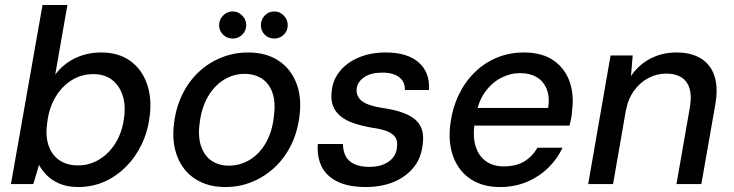

<svg xmlns="http://www.w3.org/2000/svg" viewBox="-20 -740 2951 772"><path d="M296 12Q251 12 219.5 -1.5Q188 -15 168 -35.5Q148 -56 137 -77L114 0H24L151 -720H251L202 -440Q233 -482 281 -505.5Q329 -529 387 -529Q456 -529 502.5 -496Q549 -463 570 -405.5Q591 -348 582 -274Q575 -213 550 -160.5Q525 -108 486.5 -69.5Q448 -31 399.5 -9.5Q351 12 296 12ZM294 -75Q340 -75 379.5 -99Q419 -123 445.5 -166.5Q472 -210 479 -268Q486 -320 472 -359.5Q458 -399 428.5 -420.5Q399 -442 356 -442Q307 -442 268 -417.5Q229 -393 203 -349.5Q177 -306 170 -248Q162 -195 175 -156Q188 -117 218.5 -96Q249 -75 294 -75Z M886 12Q815 12 765 -20.5Q715 -53 692.5 -111.5Q670 -170 680 -246Q688 -309 713.5 -361Q739 -413 779 -450.5Q819 -488 870 -508.5Q921 -529 978 -529Q1049 -529 1098.5 -497Q1148 -465 1171 -407.5Q1194 -350 1184 -272Q1176 -209 1150.5 -157Q1125 -105 1085 -67.5Q1045 -30 994.5 -9Q944 12 886 12ZM900 -74Q945 -74 983.5 -97Q1022 -120 1048 -164Q1074 -208 1081 -270Q1089 -327 1076 -365.5Q1063 -404 1033.5 -423.5Q1004 -443 964 -443Q920 -443 881.5 -420Q843 -397 817 -353Q791 -309 783 -247Q775 -191 788.5 -152Q802 -113 831 -93.5Q860 -74 900 -74ZM916 -585Q893 -585 877 -600.5Q861 -616 861 -639Q861 -661 877 -677.5Q893 -694 916 -694Q938 -694 954 -677.5Q970 -661 970 -639Q970 -616 954 -600.5Q938 -585 916 -585ZM1083 -585Q1060 -585 1044.5 -600.5Q1029 -616 1029 -639Q1029 -661 1044.5 -677.5Q1060 -694 1083 -694Q1105 -694 1121 -677.5Q1137 -661 1137 -639Q1137 -616 1121 -600.5Q1105 -585 1083 -585Z M1451 12Q1381 12 1336.5 -10Q1292 -32 1273 -71Q1254 -110 1258 -161H1359Q1359 -136 1368.5 -115Q1378 -94 1402 -81.5Q1426 -69 1465 -69Q1497 -69 1521 -78.5Q1545 -88 1559.5 -105.5Q1574 -123 1576 -147Q1580 -174 1568.5 -189.5Q1557 -205 1533 -213.5Q1509 -222 1473 -227Q1434 -234 1402.5 -244.5Q1371 -255 1349.5 -272.5Q1328 -290 1318.5 -315.5Q1309 -341 1314 -376Q1319 -421 1348 -455.5Q1377 -490 1424 -509.5Q1471 -529 1531 -529Q1618 -529 1663.5 -489Q1709 -449 1705 -378H1608Q1609 -411 1585 -429.5Q1561 -448 1517 -448Q1472 -448 1445 -430Q1418 -412 1414 -384Q1412 -364 1421.5 -348.5Q1431 -333 1454.5 -322.5Q1478 -312 1518 -306Q1560 -300 1592 -289.5Q1624 -279 1645.5 -262.5Q1667 -246 1676 -220Q1685 -194 1679 -156Q1673 -103 1642 -65.5Q1611 -28 1562 -8Q1513 12 1451 12Z M1990 12Q1921 12 1873 -19.5Q1825 -51 1803 -108.5Q1781 -166 1791 -243Q1799 -305 1824 -357.5Q1849 -410 1888 -448.5Q1927 -487 1977.5 -508Q2028 -529 2086 -529Q2159 -529 2205 -497.5Q2251 -466 2270 -412.5Q2289 -359 2280 -294Q2280 -281 2277 -266Q2274 -251 2270 -235H1862L1875 -306H2184Q2191 -351 2178 -382.5Q2165 -414 2137.5 -430Q2110 -446 2071 -446Q2032 -446 1995 -427Q1958 -408 1931 -371Q1904 -334 1894 -278L1889 -249Q1880 -193 1892 -153Q1904 -113 1933.5 -92Q1963 -71 2005 -71Q2055 -71 2088 -91Q2121 -111 2141 -146H2242Q2221 -101 2184 -65Q2147 -29 2098 -8.5Q2049 12 1990 12Z M2345 0 2435 -517H2524L2517 -434Q2547 -479 2594.5 -504Q2642 -529 2700 -529Q2760 -529 2799 -504.5Q2838 -480 2853 -433.5Q2868 -387 2856 -319L2800 0H2700L2754 -309Q2765 -375 2740.5 -409.5Q2716 -444 2658 -444Q2621 -444 2587.5 -426.5Q2554 -409 2529.5 -375.5Q2505 -342 2496 -293L2445 0Z"/></svg>

Font: DM Sans 11pt Medium
Style: Italic
Weight: 500
Italic angle: -10°
Version: Version 4.004;gftools[0.9.30]